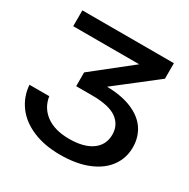

<svg xmlns="http://www.w3.org/2000/svg" viewBox="-167 -719 1034 1050"><g transform="rotate(30 350.5 -193.5)"><path d="M636 -566V-468L326 -227L305 -272H372Q472 -272 539.5 -244Q607 -216 639.5 -167Q672 -118 672 -55Q672 12 634.5 65Q597 118 523.5 148.5Q450 179 346 179Q247 179 172.5 147Q98 115 57 58.5Q16 2 11 -69H136Q146 -1 200.5 39Q255 79 346 79Q438 79 489 42.5Q540 6 540 -59Q540 -120 492 -155Q444 -190 336 -190H236V-277L558 -532L587 -466H58V-566Z"/></g></svg>

Font: Unbounded Variable
Style: Regular
Weight: 400
Designer: Luke Prowse, Jean-Baptiste Morizot, Fátima Lázaro, Florian Runge
Foundry: NaN
Version: Version 1.600;FEAKit 1.0